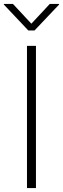

<svg xmlns="http://www.w3.org/2000/svg" viewBox="-33 -962 322 982"><path d="M150.9 -727.5H105V0H150.9ZM33.2 -941.9H-13.2V-938.5L111.8 -806.2H143.6L269 -938.5V-941.9H221.7L127.4 -840.8Z"/></svg>

Font: Raveo ExtraLight
Style: Regular
Weight: 200
Designer: Jakub Foglar, Rasmus Andersson (Inter)
Foundry: Jakubfoglar.com
Version: Version 1.100;Glyphs 3.2.3 (3260)